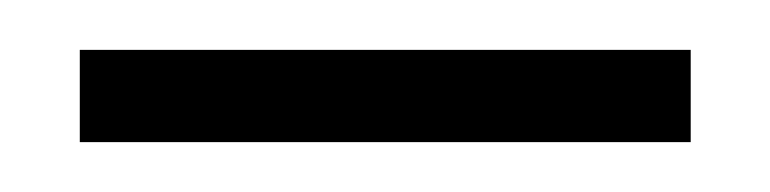

<svg xmlns="http://www.w3.org/2000/svg" viewBox="-20 -724 309 77"><path d="M257 -704H12V-667H257Z"/></svg>

Font: United Sans Thin
Style: Regular
Weight: 100
Designer: Pablo Impallari, Rodrigo Fuenzalida (Modified by Dan O. Williams)
Version: Version 1.000;PS 001.000;hotconv 1.0.88;makeotf.lib2.5.64775